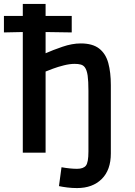

<svg xmlns="http://www.w3.org/2000/svg" viewBox="-24 -777 688 977"><path d="M368 180Q343 180 318.5 177Q294 174 276 170L289 74Q311 78 331.5 80Q352 82 368 82Q400 82 413 66Q426 50 426 -6V-315Q426 -365 422 -392.5Q418 -420 408 -434Q400 -445 387 -448.5Q374 -452 356 -452Q331 -452 301 -444.5Q271 -437 245.5 -427.5Q220 -418 208 -413V0H92V-614L-4 -612V-696H92V-757H208V-696H341V-612L208 -614V-506Q244 -522 293.5 -539Q343 -556 387 -556Q447 -556 480.5 -530Q514 -504 527 -456.5Q540 -409 540 -344V4Q540 88 493.5 134Q447 180 368 180Z"/></svg>

Font: Ruda
Style: Bold
Weight: 700
Designer: Mariela Monsalve and Angelina Sanchez
Foundry: Mariela Monsalve and Angelina Sanchez
Version: Version 2.000